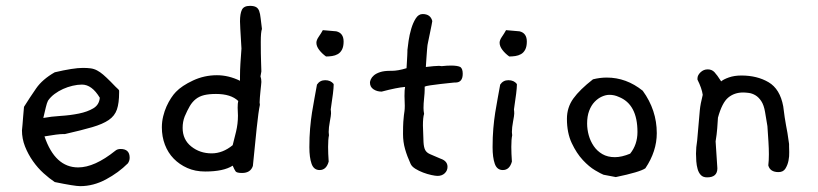

<svg xmlns="http://www.w3.org/2000/svg" viewBox="-20 -598 2796 656"><path d="M417 -40Q385 -8 342 15Q299 38 254 38Q235 38 167 24Q149 12 129 -6Q109 -24 92.5 -47.5Q76 -71 65.5 -97.5Q55 -124 55 -153V-152Q56 -161 57 -173Q58 -184 59 -198.5Q60 -213 62 -233Q82 -265 103.5 -296Q125 -327 167 -351Q231 -366 263 -366Q278 -366 289.5 -364.5Q301 -363 311.5 -357.5Q322 -352 332.5 -343Q343 -334 358 -319Q369 -307 375 -301.5Q381 -296 384 -293Q387 -290 387 -288Q387 -286 387 -282Q387 -246 379.5 -224Q372 -202 351.5 -188Q331 -174 295 -163.5Q259 -153 202 -140H196Q178 -140 132 -132Q168 -26 247 -26Q303 -26 374 -83Q381 -89 392 -89Q423 -89 423 -59Q423 -49 417 -40ZM321 -264Q294 -309 260 -309Q245 -309 228 -305Q211 -301 195.5 -294Q180 -287 166.5 -277Q153 -267 144 -254Q140 -246 136.5 -231Q133 -216 128 -195Q155 -200 187.5 -202Q220 -204 249.5 -210Q279 -216 299 -228Q319 -240 321 -264Z M875 -499Q873 -494 872 -483Q871 -472 871 -455Q871 -412 872 -386Q873 -360 873 -354L870 -337Q873 -329 873 -318Q873 -315 872 -306.5Q871 -298 870 -287.5Q869 -277 868 -266Q867 -255 867 -248Q867 -246 867.5 -244Q868 -242 868 -240Q863 -217 857 -160Q851 -103 844 -31Q836 -7 807 -7Q789 -7 785 -12.5Q781 -18 775 -32Q744 -12 681 -12Q647 -12 620 -24Q593 -36 573.5 -56Q554 -76 543.5 -103.5Q533 -131 533 -163Q533 -182 537.5 -200.5Q542 -219 549 -234.5Q556 -250 564.5 -263Q573 -276 581 -284Q601 -305 639.5 -323Q678 -341 721 -341Q761 -341 800 -322V-338Q800 -359 801.5 -382Q803 -405 805 -432L801 -500Q801 -507 800.5 -513Q800 -519 800 -525Q800 -551 806.5 -564.5Q813 -578 834 -578Q847 -578 854.5 -574Q862 -570 865.5 -560.5Q869 -551 870.5 -536Q872 -521 875 -499ZM794 -253Q769 -277 718 -277Q694 -277 677.5 -273Q661 -269 649 -259.5Q637 -250 628.5 -235.5Q620 -221 611 -200Q604 -182 604 -161Q604 -121 633.5 -97.5Q663 -74 703 -74Q741 -74 775 -102Q780 -121 786.5 -148Q793 -175 793 -203Q793 -209 792.5 -216.5Q792 -224 792 -230Q792 -238 792.5 -243.5Q793 -249 794 -253Z M1154 -456Q1154 -439 1148.5 -428.5Q1143 -418 1134 -413Q1125 -408 1114.5 -406.5Q1104 -405 1094 -405Q1080 -415 1070.5 -427.5Q1061 -440 1061 -452Q1061 -461 1069 -472.5Q1077 -484 1083 -495L1129 -491Q1154 -485 1154 -456ZM1120 -311V-307Q1120 -298 1117.5 -277.5Q1115 -257 1110 -224Q1111 -219 1111 -210Q1111 -204 1107 -183Q1103 -162 1103 -147Q1103 -144 1103.5 -141Q1104 -138 1104 -136Q1101 -122 1101 -96Q1101 -85 1101.5 -72.5Q1102 -60 1103 -46Q1095 -17 1072 -17Q1052 -17 1044.5 -38.5Q1037 -60 1037 -95Q1037 -130 1039.5 -159Q1042 -188 1046 -213.5Q1050 -239 1054.5 -262.5Q1059 -286 1063 -309Q1073 -324 1091 -324Q1110 -324 1120 -311Z M1553 -369Q1561 -363 1561 -346Q1561 -316 1536 -316H1532Q1532 -316 1517.5 -314.5Q1503 -313 1485 -311Q1467 -309 1450.5 -306.5Q1434 -304 1431 -302V-292Q1431 -281 1429 -262.5Q1427 -244 1427 -229Q1427 -224 1427.5 -219Q1428 -214 1429 -209Q1425 -197 1425 -169Q1426 -131 1427 -112.5Q1428 -94 1433 -85Q1438 -76 1450 -71Q1462 -66 1485 -56Q1509 -48 1509 -28Q1509 -15 1499.5 -6Q1490 3 1475 3Q1468 3 1454 0Q1440 -3 1425.5 -8.5Q1411 -14 1399 -21.5Q1387 -29 1383 -38Q1371 -64 1364 -88.5Q1357 -113 1357 -140Q1357 -168 1358 -182Q1359 -196 1360 -204Q1361 -212 1362 -218.5Q1363 -225 1363 -237Q1363 -245 1362.5 -253.5Q1362 -262 1362 -270Q1362 -281 1362.5 -288.5Q1363 -296 1364 -301Q1337 -299 1284 -285Q1268 -285 1256 -293Q1244 -301 1244 -316Q1244 -320 1247 -327Q1250 -334 1257.5 -340.5Q1265 -347 1278.5 -351.5Q1292 -356 1312 -356H1318Q1340 -356 1369 -365Q1369 -366 1369.5 -373.5Q1370 -381 1370.5 -390.5Q1371 -400 1371.5 -409Q1372 -418 1372 -422V-427Q1373 -438 1376 -458.5Q1379 -479 1385 -499.5Q1391 -520 1400.5 -535Q1410 -550 1424 -550Q1451 -550 1457 -526Q1457 -524 1454.5 -512Q1452 -500 1449 -485Q1446 -470 1443 -456Q1440 -442 1440 -438Q1440 -436 1439 -427Q1438 -418 1437.5 -407Q1437 -396 1436 -385Q1435 -374 1435 -369Q1433 -369 1462 -372Q1467 -372 1471.5 -372.5Q1476 -373 1480 -373Q1483 -373 1485 -372.5Q1487 -372 1489 -372Q1498 -373 1506 -373.5Q1514 -374 1521 -374Q1543 -374 1553 -369Z M1780 -456Q1780 -439 1774.5 -428.5Q1769 -418 1760 -413Q1751 -408 1740.5 -406.5Q1730 -405 1720 -405Q1706 -415 1696.5 -427.5Q1687 -440 1687 -452Q1687 -461 1695 -472.5Q1703 -484 1709 -495L1755 -491Q1780 -485 1780 -456ZM1746 -311V-307Q1746 -298 1743.5 -277.5Q1741 -257 1736 -224Q1737 -219 1737 -210Q1737 -204 1733 -183Q1729 -162 1729 -147Q1729 -144 1729.5 -141Q1730 -138 1730 -136Q1727 -122 1727 -96Q1727 -85 1727.5 -72.5Q1728 -60 1729 -46Q1721 -17 1698 -17Q1678 -17 1670.5 -38.5Q1663 -60 1663 -95Q1663 -130 1665.5 -159Q1668 -188 1672 -213.5Q1676 -239 1680.5 -262.5Q1685 -286 1689 -309Q1699 -324 1717 -324Q1736 -324 1746 -311Z M2185 -23Q2166 -10 2084 7L2042 -1Q2034 -4 2013.5 -16Q1993 -28 1971.5 -51Q1950 -74 1933.5 -109Q1917 -144 1917 -192Q1917 -231 1939 -261.5Q1961 -292 2006 -327Q2030 -333 2053 -333Q2120 -333 2176 -288Q2224 -222 2224 -143Q2224 -81 2185 -23ZM2094 -267Q2079 -274 2062 -274Q2050 -274 2036.5 -268Q2023 -262 2011.5 -250Q2000 -238 1993 -219.5Q1986 -201 1986 -176Q1986 -156 1991.5 -136Q1997 -116 2008.5 -99Q2020 -82 2038 -71.5Q2056 -61 2081 -61Q2104 -61 2133 -73Q2158 -104 2158 -147Q2158 -242 2094 -267Z M2676 -106V-98Q2676 -93 2676.5 -78.5Q2677 -64 2674 -49Q2671 -34 2663.5 -22Q2656 -10 2640 -10Q2611 -10 2605 -33Q2606 -41 2606.5 -50.5Q2607 -60 2607 -71Q2607 -90 2605.5 -114Q2604 -138 2602 -167L2594 -215Q2590 -239 2581 -252.5Q2572 -266 2561 -272.5Q2550 -279 2538.5 -280.5Q2527 -282 2519 -282Q2489 -282 2468 -264.5Q2447 -247 2433 -196Q2432 -179 2430.5 -159Q2429 -139 2425 -115Q2427 -79 2431 -23Q2431 8 2396 8Q2382 8 2374.5 0Q2367 -8 2363.5 -20.5Q2360 -33 2359 -47Q2358 -61 2358 -73Q2358 -84 2359 -95Q2360 -106 2362 -118L2371 -221Q2372 -232 2374.5 -245Q2377 -258 2381 -274Q2378 -296 2363 -326V-330Q2363 -341 2373.5 -351Q2384 -361 2398 -361Q2412 -361 2421 -351.5Q2430 -342 2444 -320Q2452 -327 2470.5 -333.5Q2489 -340 2513 -340Q2567 -340 2606 -317Q2645 -294 2656 -235Q2659 -212 2661 -197.5Q2663 -183 2665.5 -170.5Q2668 -158 2670.5 -143.5Q2673 -129 2676 -106Z"/></svg>

Font: Gaegu
Style: Accents-Regular
Weight: 400
Designer: JIKJI
Foundry: JIKJI
Version: Version 1.00